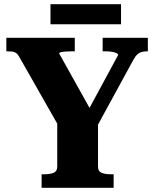

<svg xmlns="http://www.w3.org/2000/svg" viewBox="-20 -889 730 909"><path d="M251 -326 265 -279 71 -620Q64 -633 55.5 -638.5Q47 -644 37.5 -645Q28 -646 15 -646H10V-710H334V-646H318Q304 -646 290.5 -645Q277 -644 268.5 -642Q260 -640 260 -636L423 -344L380 -334L539 -628Q539 -634 530.5 -638Q522 -642 508.5 -644Q495 -646 479 -646H466V-710H680V-646H676Q663 -646 651.5 -643Q640 -640 630 -631Q620 -622 611 -605L432 -277L444 -326V-100Q444 -78 460.5 -71Q477 -64 503 -64H518V0H177V-64H192Q217 -64 234 -71Q251 -78 251 -100ZM219 -869H553V-774H219Z"/></svg>

Font: Roboto Serif 36pt
Style: Bold
Weight: 700
Version: Version 1.008